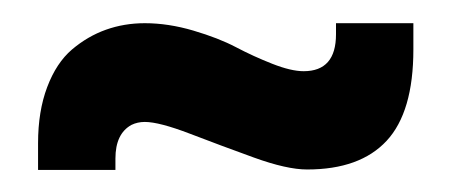

<svg xmlns="http://www.w3.org/2000/svg" viewBox="-20 -248 395 168"><path d="M81 -99.3V-109.3Q81 -131 95 -138.7Q100.3 -141.3 106.7 -141.3Q119.3 -141.3 146.2 -131Q173 -120.7 202 -110.2Q231 -99.7 248.7 -99.7Q295 -99.7 318.3 -124.8Q341.7 -150 341.7 -204.7V-227.7H274V-218Q274 -185.7 245.7 -185.7Q234.7 -185.7 218.2 -192.2Q201.7 -198.7 186.5 -206.7Q171.3 -214.7 149.3 -221.2Q127.3 -227.7 106.7 -227.7Q88.7 -227.7 72.7 -222Q56.7 -216.3 43 -204.7Q29.3 -193 21.3 -171.8Q13.3 -150.7 13.3 -122.7V-99.3Z"/></svg>

Font: Jomhuria
Style: Regular
Weight: 400
Designer: Arabic design by Kourosh Beigpour, Latin design by Eben Sorkin, engineering by Lasse Fister and Khaled Hosney
Version: Version 1.0000